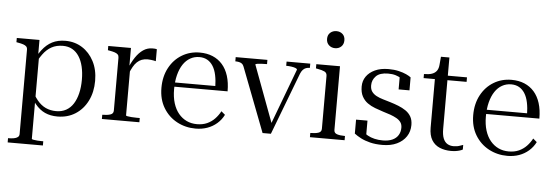

<svg xmlns="http://www.w3.org/2000/svg" viewBox="-57 -948 3913 1357"><g transform="rotate(5 1899.0 -270.0)"><path d="M283 223H33V193H34Q56 193 73.5 190Q91 187 101.5 179Q112 171 112 157V-441Q112 -456 104.5 -464Q97 -472 82 -477Q67 -482 44 -486L33 -488V-518H194V-401L201 -399V183Q201 186 213 188.5Q225 191 241.5 192Q258 193 270 193H283ZM367 10Q317 10 278.5 -7.5Q240 -25 208.5 -63.5Q177 -102 146 -164L170 -176Q193 -124 220 -91Q247 -58 280.5 -42.5Q314 -27 355 -27Q395 -27 425.5 -44Q456 -61 476 -92.5Q496 -124 506.5 -167.5Q517 -211 517 -264Q517 -315 507 -357Q497 -399 477.5 -429Q458 -459 429.5 -475Q401 -491 363 -491Q317 -491 282.5 -472Q248 -453 221.5 -416.5Q195 -380 171 -329L150 -341Q181 -404 212.5 -445.5Q244 -487 284 -507.5Q324 -528 378 -528Q444 -528 496.5 -495Q549 -462 580 -402.5Q611 -343 611 -264Q611 -184 580 -122Q549 -60 494 -25Q439 10 367 10Z M1026 -525V-440Q1020 -442 1011 -443.5Q1002 -445 991 -446.5Q980 -448 968 -448Q944 -448 926 -441Q908 -434 893 -420Q878 -406 866 -384.5Q854 -363 842 -333L831 -366Q852 -416 876 -452Q900 -488 929.5 -508Q959 -528 994 -528Q1005 -528 1013 -527.5Q1021 -527 1026 -525ZM682 0V-30H683Q716 -30 738.5 -37Q761 -44 761 -66V-441Q761 -456 753.5 -464Q746 -472 731 -477Q716 -482 693 -486L682 -488V-518H843V-380L850 -389V-40Q850 -37 860.5 -35Q871 -33 889 -31.5Q907 -30 927 -30H948V0Z M1172 -254Q1172 -198 1185.5 -155Q1199 -112 1223.5 -82.5Q1248 -53 1281 -37.5Q1314 -22 1354 -22Q1395 -22 1426 -36Q1457 -50 1480 -74Q1503 -98 1519 -128L1546 -105Q1528 -69 1498 -43Q1468 -17 1430 -3.5Q1392 10 1347 10Q1275 10 1214.5 -22.5Q1154 -55 1118 -115Q1082 -175 1082 -256Q1082 -337 1115 -398.5Q1148 -460 1204.5 -494Q1261 -528 1331 -528Q1382 -528 1422.5 -511Q1463 -494 1491.5 -461.5Q1520 -429 1535 -381.5Q1550 -334 1550 -272H1145L1144 -302H1489L1461 -291Q1460 -341 1452 -379Q1444 -417 1427.5 -443Q1411 -469 1387 -482.5Q1363 -496 1331 -496Q1296 -496 1266.5 -479.5Q1237 -463 1216 -431.5Q1195 -400 1183.5 -355Q1172 -310 1172 -254Z M2025 -467Q2025 -474 2013 -478.5Q2001 -483 1983.5 -485.5Q1966 -488 1949 -488H1947V-518H2115V-488H2114Q2100 -488 2087.5 -483.5Q2075 -479 2065.5 -468.5Q2056 -458 2049 -441L1881 0H1822L1647 -456Q1642 -470 1633 -476.5Q1624 -483 1612 -485.5Q1600 -488 1587 -488H1586V-518H1811V-488H1809Q1793 -488 1774 -487Q1755 -486 1742 -484Q1729 -482 1729 -478L1887 -54H1870Z M2280 -642Q2254 -642 2236 -658.5Q2218 -675 2218 -703Q2218 -731 2236 -747Q2254 -763 2280 -763Q2306 -763 2323.5 -747Q2341 -731 2341 -703Q2341 -675 2323.5 -658.5Q2306 -642 2280 -642ZM2326 -518V-66Q2326 -44 2347.5 -37Q2369 -30 2402 -30H2404V0H2158V-30H2160Q2193 -30 2215 -37Q2237 -44 2237 -66V-441Q2237 -463 2220 -471.5Q2203 -480 2169 -486L2158 -488V-518Z M2796 -123Q2796 -146 2785 -161.5Q2774 -177 2754.5 -188Q2735 -199 2710 -208Q2685 -217 2657 -225Q2629 -234 2599.5 -245Q2570 -256 2545.5 -273.5Q2521 -291 2506 -319Q2491 -347 2491 -389Q2491 -429 2512.5 -460Q2534 -491 2574 -509.5Q2614 -528 2670 -528Q2710 -528 2742 -520.5Q2774 -513 2796.5 -502.5Q2819 -492 2830 -483V-391H2753V-490Q2762 -491 2769 -485Q2776 -479 2781.5 -470.5Q2787 -462 2789 -455Q2791 -448 2789 -447Q2779 -460 2762.5 -471Q2746 -482 2723.5 -489Q2701 -496 2670 -496Q2611 -496 2584 -468.5Q2557 -441 2557 -403Q2557 -375 2569.5 -358Q2582 -341 2603 -330Q2624 -319 2650 -311.5Q2676 -304 2702 -296Q2732 -287 2761 -275.5Q2790 -264 2813.5 -248Q2837 -232 2851 -208Q2865 -184 2865 -148Q2865 -102 2841.5 -66.5Q2818 -31 2775 -10.5Q2732 10 2672 10Q2623 10 2585 0.5Q2547 -9 2519 -23.5Q2491 -38 2472 -53V-152H2553V-36Q2543 -41 2536.5 -46Q2530 -51 2527.5 -55.5Q2525 -60 2526 -65Q2527 -70 2532 -76Q2544 -59 2565 -47Q2586 -35 2613.5 -28.5Q2641 -22 2672 -22Q2713 -22 2740.5 -34.5Q2768 -47 2782 -70Q2796 -93 2796 -123Z M2922 -486V-515H2925Q2957 -515 2978.5 -522.5Q3000 -530 3012 -546.5Q3024 -563 3026 -591L3059 -518H3227V-486ZM3091 -141Q3091 -98 3101.5 -72.5Q3112 -47 3131 -36Q3150 -25 3174 -25Q3200 -25 3218.5 -32Q3237 -39 3242 -40V-7Q3233 -2 3219.5 2Q3206 6 3191 8Q3176 10 3159 10Q3115 10 3079 -5Q3043 -20 3022.5 -53.5Q3002 -87 3002 -142V-522L3020 -525L3031 -647H3091Z M3384 -254Q3384 -198 3397.5 -155Q3411 -112 3435.5 -82.5Q3460 -53 3493 -37.5Q3526 -22 3566 -22Q3607 -22 3638 -36Q3669 -50 3692 -74Q3715 -98 3731 -128L3758 -105Q3740 -69 3710 -43Q3680 -17 3642 -3.5Q3604 10 3559 10Q3487 10 3426.5 -22.5Q3366 -55 3330 -115Q3294 -175 3294 -256Q3294 -337 3327 -398.5Q3360 -460 3416.5 -494Q3473 -528 3543 -528Q3594 -528 3634.5 -511Q3675 -494 3703.5 -461.5Q3732 -429 3747 -381.5Q3762 -334 3762 -272H3357L3356 -302H3701L3673 -291Q3672 -341 3664 -379Q3656 -417 3639.5 -443Q3623 -469 3599 -482.5Q3575 -496 3543 -496Q3508 -496 3478.5 -479.5Q3449 -463 3428 -431.5Q3407 -400 3395.5 -355Q3384 -310 3384 -254Z"/></g></svg>

Font: Roboto Serif 144pt
Style: Regular
Weight: 400
Version: Version 1.008